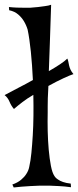

<svg xmlns="http://www.w3.org/2000/svg" viewBox="-48 -827 335 822"><path d="M-28.3 -419.9Q2 -436.5 32.7 -452.1Q63.5 -467.8 92.8 -484.4Q89.8 -549.8 84 -606.4Q78.1 -663.1 70.3 -700.2Q64.5 -719.7 53.7 -737.3Q44.9 -752 29.8 -765.1Q14.6 -778.3 -8.8 -783.2L-9.8 -796.9Q8.8 -794.9 25.4 -794.4Q42 -793.9 54.7 -793.9H81.1Q98.6 -794.9 115.2 -796.9Q128.9 -798.8 144.5 -800.8Q160.2 -802.7 170.9 -806.6Q168 -714.8 165.5 -644.5Q163.1 -574.2 161.1 -522.5Q188.5 -538.1 209 -551.8Q229.5 -565.4 240.2 -576.2Q243.2 -570.3 244.6 -562.5Q246.1 -554.7 248 -545.9Q250 -537.1 254.4 -527.8Q258.8 -518.6 266.6 -509.8Q253.9 -505.9 224.1 -492.2Q194.3 -478.5 159.2 -459Q157.2 -427.7 156.7 -406.2Q156.2 -384.8 156.2 -371.1V-344.7Q155.3 -308.6 156.2 -266.6Q157.2 -224.6 160.6 -186Q164.1 -147.5 169.9 -117.2Q175.8 -86.9 184.6 -74.2Q189.5 -65.4 200.2 -58.6Q208 -52.7 221.7 -47.9Q235.4 -43 254.9 -41L255.9 -25.4Q228.5 -29.3 205.1 -30.3Q181.6 -31.2 163.1 -32.2H123Q101.6 -31.2 81.1 -30.3Q63.5 -29.3 44.4 -27.8Q25.4 -26.4 10.7 -24.4L4.9 -37.1Q27.3 -44.9 42 -57.1Q56.6 -69.3 64.5 -82Q74.2 -96.7 77.1 -112.3Q83 -137.7 86.4 -172.4Q89.8 -207 92.3 -247.6Q94.7 -288.1 95.2 -332Q95.7 -376 94.7 -420.9Q69.3 -406.2 48.3 -390.1Q27.3 -374 11.7 -360.4Q0 -374 -7.3 -391.6Q-14.6 -409.2 -28.3 -419.9Z"/></svg>

Font: Mystery Quest
Style: Regular
Weight: 400
Designer: Squid
Foundry: Font Diner, Inc DBA Sideshow
Version: Version 1.000